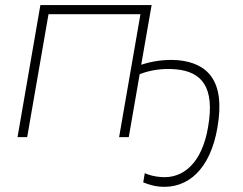

<svg xmlns="http://www.w3.org/2000/svg" viewBox="-20 -540 957 756"><path d="M49 0H87L171 -484H533L449 0H487L530 -248C569 -263 617 -272 673 -267C771 -258 828 -201 799 -38C775 102 701 165 613 157C588 155 569 150 550 142L544 178C566 187 587 193 610 195C720 204 808 126 836 -37C869 -225 795 -292 681 -303C626 -307 579 -299 536 -285L577 -520H139Z"/></svg>

Font: Fixel Display 20240404 ExLight
Style: Italic
Weight: 200
Italic angle: -10°
Designer: AlfaBravo + MacPaw
Foundry: Kyrylo Tkachov, Marchela Mozhyna, Serhii Makarenko, Maria Weinstein, Zakhar Kryvoshyya
Version: Version 1.211;Glyphs 3.2 (3225)